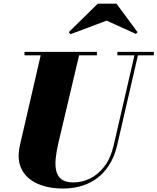

<svg xmlns="http://www.w3.org/2000/svg" viewBox="-20 -1040 880 1074"><path d="M332 14.5Q250.5 14.5 189.5 -12.5Q128.5 -39.5 100.8 -93.8Q73 -148 92 -230L212 -750H427L306.5 -240Q295.5 -193 291.5 -153Q287.5 -113 295 -83Q302.5 -53 325.2 -36.2Q348 -19.5 391 -19.5Q438 -19.5 483.2 -41.2Q528.5 -63 564 -109.2Q599.5 -155.5 616.5 -230L736.5 -750H756L636 -230Q618 -151.5 576.5 -96.8Q535 -42 473 -13.8Q411 14.5 332 14.5ZM117 -730.5V-750H522V-730.5ZM636.5 -730.5V-750H840.5V-730.5ZM375 -849 364.5 -860 527 -1019.5H631.5L749.5 -860L740 -850.5L576.5 -924.5Z"/></svg>

Font: Bodoni Moda 11pt Black
Style: Italic
Weight: 900
Italic angle: -13°
Designer: Owen Earl
Foundry: indestructible type
Version: Version 2.004